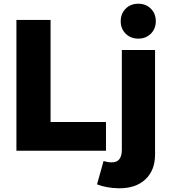

<svg xmlns="http://www.w3.org/2000/svg" viewBox="-20 -808 915 1029"><path d="M68 -701H251V-154H548V0H68ZM535 55Q546 58 556 60Q566 62 577 62Q633 64 633 -6V-540H811V20Q811 105 759 153.5Q707 202 617 201Q551 200 500 180ZM721 -788Q762 -788 788.5 -761.5Q815 -735 815 -694Q815 -654 788.5 -627.5Q762 -601 721 -601Q680 -601 653.5 -627.5Q627 -654 627 -694Q627 -735 653.5 -761.5Q680 -788 721 -788Z"/></svg>

Font: Alexandria
Style: Bold
Weight: 700
Designer: Mohamed Gaber
Foundry: Kief Type Foundry
Version: Version 5.100